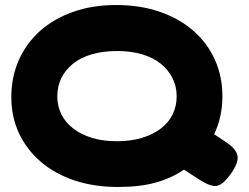

<svg xmlns="http://www.w3.org/2000/svg" viewBox="-20 -722 990 764"><path d="M877 -158Q920 -130 925 -102.5Q930 -75 899 -31Q877 0 859 11Q841 22 820.5 16Q800 10 772 -8L712 -47Q664 -14 601 4Q538 22 450 22Q353 22 275 -4.5Q197 -31 141 -79.5Q85 -128 55 -193Q25 -258 25 -335Q25 -415 54.5 -482Q84 -549 138.5 -598Q193 -647 270 -674.5Q347 -702 442 -702Q538 -702 616 -675Q694 -648 749.5 -599.5Q805 -551 835 -484.5Q865 -418 865 -339Q865 -299 857 -261Q849 -223 832 -188ZM445 -160Q501 -160 545 -173.5Q589 -187 620 -210.5Q651 -234 667 -267Q683 -300 683 -339Q683 -378 666.5 -411Q650 -444 619.5 -468.5Q589 -493 545 -506Q501 -519 446 -519Q390 -519 345.5 -506Q301 -493 270.5 -468.5Q240 -444 224 -411Q208 -378 208 -339Q208 -300 224 -267.5Q240 -235 271 -211Q302 -187 345.5 -173.5Q389 -160 445 -160Z"/></svg>

Font: Fredoka SemiExpanded
Style: Bold
Weight: 700
Width: 6
Designer: Ben Nathan
Foundry: Milena B. Brandão, Ben Nathan
Version: Version 2.001